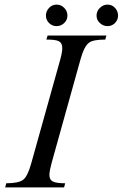

<svg xmlns="http://www.w3.org/2000/svg" viewBox="-20 -817 535 837"><path d="M2.4 0 7.3 -18.1Q61 -18.1 80.8 -33.2Q100.6 -48.3 116.2 -105L242.7 -557.6Q251.5 -589.4 251.5 -606.9Q251.5 -630.9 234.4 -638.2Q220.7 -644.5 182.1 -644.5L187.5 -662.1H443.8L439 -644.5Q386.7 -644.5 368.7 -631.3Q347.2 -616.2 331.5 -560.1L205.1 -106.9Q195.8 -72.8 195.3 -55.2Q195.3 -33.2 210.7 -25.6Q226.1 -18.1 264.2 -18.1L259.3 0ZM494.6 -749Q494.6 -730 481.2 -716.6Q467.8 -703.1 448.7 -703.1Q429.7 -703.1 415.3 -716.6Q400.9 -730 400.9 -749Q400.9 -768.6 415.5 -782.7Q430.2 -796.9 448.7 -796.9Q468.3 -796.9 481.4 -782.7Q494.6 -768.6 494.6 -749ZM273.9 -749Q273.9 -730 259.8 -716.6Q245.6 -703.1 226.6 -703.1Q207.5 -703.1 193.8 -716.6Q180.2 -730 180.2 -749Q180.2 -768.1 193.8 -782.5Q207.5 -796.9 226.6 -796.9Q246.1 -796.9 260 -782.7Q273.9 -768.6 273.9 -749Z"/></svg>

Font: Accordance
Style: Italic
Weight: 400
Italic angle: -11°
Version: Version 1.2 (build January 31, 2020) Miklal Software Solutio